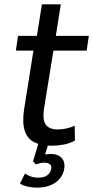

<svg xmlns="http://www.w3.org/2000/svg" viewBox="-20 -662 430 884"><path d="M217 9Q169 9 137 -7.5Q105 -24 93.5 -61.5Q82 -99 91 -159L134 -429H53L63 -497H150L173 -642H260L237 -497H389L379 -429H226L183 -164Q175 -111 190.5 -88.5Q206 -66 247 -66Q265 -66 285.5 -70.5Q306 -75 324 -83L325 -15Q303 -2 274 3.5Q245 9 217 9ZM150 202Q129 202 107 197Q85 192 72 183L95 137Q107 145 122 150.5Q137 156 157 156Q180 156 194.5 147Q209 138 215 120Q219 104 211 95.5Q203 87 184 87Q177 87 166 89Q155 91 145 95L132 81L161 -15H208L183 63L164 55Q173 51 187 49Q201 47 216 47Q236 47 251.5 55.5Q267 64 273.5 81Q280 98 274 124Q263 162 230 182Q197 202 150 202Z"/></svg>

Font: Nunito Sans 7pt Condensed Medium
Style: Italic
Weight: 500
Width: 3
Italic angle: -9°
Designer: Vernon Adams
Foundry: Vernon Adams
Version: Version 3.101;gftools[0.9.27]